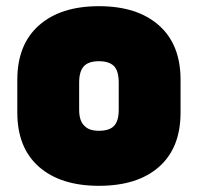

<svg xmlns="http://www.w3.org/2000/svg" viewBox="-20 -584 640 621"><path d="M300 -564Q424 -564 494 -502Q564 -440 564 -326V-220Q564 -106 494.5 -44.5Q425 17 300 17Q176 17 106 -44.5Q36 -106 36 -220V-326Q36 -440 106 -502Q176 -564 300 -564ZM300 -386Q266 -386 251 -369.5Q236 -353 236 -317V-229Q236 -193 253 -177Q268 -161 300 -161Q334 -161 349 -177Q364 -193 364 -229V-317Q364 -355 348 -371Q332 -386 300 -386Z"/></svg>

Font: Recursive Sn Lnr St Blk
Style: Regular
Weight: 900
Version: Version 1.079;hotconv 1.0.112;makeotfexe 2.5.65598; ttfautoh